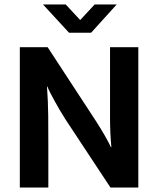

<svg xmlns="http://www.w3.org/2000/svg" viewBox="-20 -842 710 862"><path d="M389 -695H290L173 -822H275L340 -752L405 -822H504ZM69 -630H194L411 -298Q433 -264 451.5 -231.5Q470 -199 478 -181H480Q474 -246 474 -310.5Q474 -375 474 -441V-630H601V0H476L274 -306Q261 -326 248.5 -347.5Q236 -369 225 -389Q214 -409 205.5 -425.5Q197 -442 193 -453H191Q196 -384 196.5 -320.5Q197 -257 197 -191V0H69Z"/></svg>

Font: Mukta Malar
Style: Bold
Weight: 700
Designer: Aadarsh Rajan, Girish Dalvi, Yashodeep Gholap
Foundry: Ek Type
Version: Version 2.538;PS 1.000;hotconv 16.6.51;makeotf.lib2.5.65220;